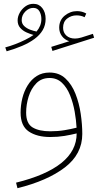

<svg xmlns="http://www.w3.org/2000/svg" viewBox="-20 -718 520 1015"><path d="M155.8 -676.3Q178.2 -676.3 188.5 -658.4Q198.7 -640.6 198.7 -617.2Q198.7 -599.1 192.4 -583Q186 -566.9 173.3 -551.3Q157.7 -554.2 139.4 -561Q121.1 -567.9 107.9 -580.3Q94.7 -592.8 94.7 -611.8Q94.7 -637.7 113.8 -657Q132.8 -676.3 155.8 -676.3ZM156.7 -697.8Q132.8 -697.8 114 -684.1Q95.2 -670.4 84.2 -650.4Q73.2 -630.4 73.2 -610.4Q73.2 -586.4 86.7 -571Q100.1 -555.7 119.6 -546.9Q139.2 -538.1 157.2 -533.2Q138.7 -520 113.5 -507.6Q88.4 -495.1 60.8 -484.6Q33.2 -474.1 7.8 -467.3L15.1 -446.8Q59.6 -459.5 97.2 -475.6Q134.8 -491.7 162.6 -512.2Q190.4 -532.7 205.8 -558.8Q221.2 -585 221.2 -618.2Q221.2 -652.8 203.6 -675.3Q186 -697.8 156.7 -697.8ZM436 -646.5Q413.6 -659.2 387.2 -659.2Q351.1 -659.2 322 -635.3Q293 -611.3 293 -571.8Q293 -546.4 307.4 -527.1Q321.8 -507.8 346.2 -500L251 -470.2L257.3 -448.7L477.5 -518.6L471.2 -539.1L409.7 -519.5Q391.1 -514.2 376.5 -514.2Q348.1 -514.2 330.8 -530Q313.5 -545.9 313.5 -571.3Q313.5 -603 335 -619.9Q356.4 -636.7 384.8 -636.7Q395.5 -636.7 406.2 -634.5Q417 -632.3 427.2 -627ZM385.3 -12.7Q385.3 78.6 304.4 143.6Q223.6 208.5 64.9 247.6L72.3 276.9Q230.5 237.8 322.8 167.2Q415 96.7 415 -9.8Q415 -60.1 406.7 -116.5Q398.4 -172.9 378.9 -222.4Q359.4 -272 325.9 -303.2Q292.5 -334.5 242.2 -334.5Q203.1 -334.5 174.3 -316.2Q145.5 -297.9 126.5 -267.1Q107.4 -236.3 98.1 -198.7Q88.9 -161.1 88.9 -122.6Q88.9 -52.2 132.1 -22.9Q175.3 6.3 245.6 6.3Q286.1 6.3 321 0.5Q356 -5.4 385.3 -12.7ZM384.8 -43Q356 -35.6 321 -29.8Q286.1 -23.9 245.6 -23.9Q186.5 -23.9 152.3 -44.4Q118.2 -64.9 118.2 -122.6Q118.2 -165 131.3 -207.3Q144.5 -249.5 171.9 -277.6Q199.2 -305.7 242.2 -305.7Q281.2 -305.7 307.9 -280Q334.5 -254.4 350.6 -213.9Q366.7 -173.3 374.8 -127.9Q382.8 -82.5 384.8 -43Z"/></svg>

Font: Estedad-FD-VF Thin
Style: Regular
Weight: 100
Designer: Amin Abedi
Version: Version 5.0